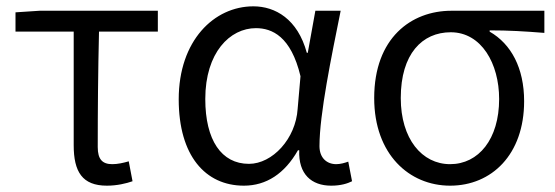

<svg xmlns="http://www.w3.org/2000/svg" viewBox="-20 -574 1754 607"><path d="M318 13C350 13 379 6 399 -1L387 -64C370 -59 352 -55 335 -55C304 -55 289 -70 289 -109C289 -224 290 -348 293 -474H479V-540H105L29 -535V-474H213V-115C213 -31 240 13 318 13Z M751 13C822 13 880 -25 922 -99H926C923 -23 965 13 1027 13C1058 13 1079 6 1093 -1L1081 -63C1070 -59 1056 -55 1043 -55C1013 -55 990 -75 990 -112C990 -213 1028 -396 1057 -540H977L953 -407H950C921 -514 850 -554 781 -554C657 -554 545 -446 545 -260C545 -82 629 13 751 13ZM767 -56C680 -56 629 -131 629 -261C629 -408 707 -485 789 -485C840 -485 900 -459 930 -333L921 -230C915 -135 841 -56 767 -56Z M1403 13C1534 13 1637 -85 1637 -254C1637 -359 1596 -435 1528 -474V-478C1588 -478 1639 -475 1701 -470V-540H1407C1280 -540 1163 -454 1163 -264C1163 -86 1274 13 1403 13ZM1403 -55C1314 -55 1247 -135 1247 -264C1247 -404 1315 -472 1405 -472C1502 -472 1558 -373 1558 -261C1558 -134 1493 -55 1403 -55Z"/></svg>

Font: Noto Sans JP DemiLight
Style: Regular
Weight: 350
Designer: Ryoko NISHIZUKA 西塚涼子 (kana, bopomofo & ideographs); Paul D. Hunt (Latin, Greek & Cyrillic); Sandoll Communications 산돌커뮤니
Foundry: Adobe
Version: Version 2.004;hotconv 1.0.118;makeotfexe 2.5.65603